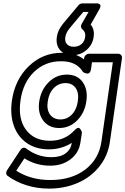

<svg xmlns="http://www.w3.org/2000/svg" viewBox="-20 -879 735 1125"><path d="M21 119.1 98.1 2Q114.7 -22.9 134.8 -7.8Q201.2 42 280.8 42Q334 42 364.5 19.5Q395 -2.9 400.9 -42Q340.3 -3.9 266.1 -3.9Q191.4 -3.9 137.9 -40.3Q84.5 -76.7 61.3 -141.8Q38.1 -207 49.8 -290Q67.9 -413.6 149.2 -491.7Q230.5 -569.8 342.8 -569.8Q420.4 -571.3 472.2 -530.8L473.1 -539.1Q474.6 -549.8 483.2 -556.9Q491.7 -564 501 -564H672.9Q683.6 -564 689.9 -555.9Q696.3 -547.9 694.8 -539.1L624 -48.8Q612.3 34.2 562 96.9Q511.7 159.7 435.1 192.9Q358.4 226.1 267.1 226.1Q195.8 226.1 133.1 205.8Q70.3 185.5 23.9 150.9Q17.1 146 16.4 136.2Q15.6 126.5 21 119.1ZM75.2 121.1Q159.7 175.8 274.9 175.8Q398.4 175.8 478.8 115Q559.1 54.2 574.2 -48.8L641.1 -514.2H519L513.2 -473.1Q511.2 -460.4 505.6 -454.1Q500 -447.8 493.4 -448Q486.8 -448.2 480.5 -450.2Q474.1 -452.1 469.7 -455.1L465.8 -458Q427.2 -521.5 335.9 -520Q244.6 -520 179.7 -457.8Q114.7 -395.5 100.1 -290Q84.5 -182.1 132.6 -118.2Q180.7 -54.2 272.9 -54.2Q360.8 -54.2 417 -116.2Q426.3 -126.5 434.1 -128.9Q441.9 -131.3 446.5 -127Q451.2 -122.6 454.3 -116.9Q457.5 -111.3 459 -106.4L460 -101.1L451.2 -43.9Q441.9 17.6 392.8 54.7Q343.8 91.8 273.9 91.8Q190.9 91.8 123 48.8ZM210 -285.2Q220.2 -352.5 265.1 -397.2Q310.1 -441.9 372.1 -441.9Q433.6 -441.9 464.8 -397.5Q496.1 -353 485.8 -285.2Q476.6 -218.8 432.4 -173.8Q388.2 -128.9 327.1 -128.9Q265.1 -128.9 232.4 -173.8Q199.7 -218.8 210 -285.2ZM259.8 -285.2Q252.4 -235.8 273.4 -207.5Q294.4 -179.2 334 -179.2Q372.6 -179.2 400.6 -207.5Q428.7 -235.8 436 -285.2Q443.4 -335.4 423.1 -363.8Q402.8 -392.1 363.8 -392.1Q324.2 -392.1 295.7 -363.5Q267.1 -335 259.8 -285.2ZM313 -662.1Q317.9 -702.1 351.1 -742.2L439.9 -848.1Q449.2 -858.9 461.9 -858.9H543.9Q543.9 -858.4 547.9 -859.1Q551.8 -859.9 556.6 -857.9Q561.5 -856 565.2 -853.3Q568.8 -850.6 568.6 -842.8Q568.4 -835 562 -824.2L511.2 -734.9Q535.2 -706.5 528.8 -663.1Q522.5 -616.7 486.6 -585.9Q450.7 -555.2 404.8 -555.2Q360.4 -555.2 333.3 -584.2Q306.2 -613.3 313 -662.1ZM362.8 -662.1Q358.4 -634.8 372.6 -619.9Q386.7 -605 412.1 -605Q439 -605 457.3 -620.6Q475.6 -636.2 479 -663.1Q483.4 -690.9 462.9 -707Q448.7 -719.7 458 -737.8L499 -809.1H467.8L388.2 -713.9Q366.7 -687.5 362.8 -662.1Z"/></svg>

Font: Trueno Bold Outline
Style: Italic
Weight: 700
Width: 6
Designer: Julieta Ulanovsky
Foundry: Julieta Ulanovsky
Version: Version 3.001b | FøM Fix